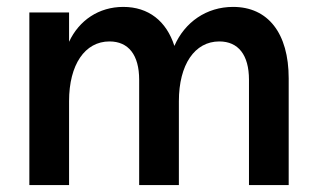

<svg xmlns="http://www.w3.org/2000/svg" viewBox="-20 -536 917 556"><path d="M701 -305V0H816V-309C816 -440 756 -516 655 -516C578 -516 515 -472 485 -403C462 -475 410 -516 337 -516C266 -516 209 -477 180 -415V-500H65V0H180V-243C180 -349 226 -416 297 -416C352 -416 383 -377 383 -305V0H498V-243C498 -349 544 -416 615 -416C670 -416 701 -377 701 -305Z"/></svg>

Font: Uncut Sans Semibold
Style: Regular
Weight: 600
Designer: Kasper Nordkvist
Foundry: UNCUT.wtf
Version: Version 1.304;Glyphs 3.2 (3246)